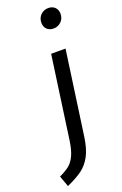

<svg xmlns="http://www.w3.org/2000/svg" viewBox="-255 -828 693 1091"><g transform="rotate(-20 91.5 -282.5)"><path d="M-70 146Q-32 128 -10 110.5Q12 93 27.5 60.5Q43 28 51 -28L121 -527H208L137 -22Q127 50 104.5 92Q82 134 48 159.5Q14 185 -46 212ZM129 -711Q129 -740 148 -758.5Q167 -777 194 -777Q219 -777 234 -762Q249 -747 249 -723Q249 -694 230 -675.5Q211 -657 184 -657Q159 -657 144 -672Q129 -687 129 -711Z"/></g></svg>

Font: Fira Sans Condensed
Style: Italic
Weight: 400
Width: 3
Italic angle: -8°
Designer: bBox Type GmbH & Carrois Corporate GbR & Edenspiekermann AG
Foundry: bBox Type GmbH & Carrois Corporate GbR & Edenspiekermann AG
Version: Version 4.301